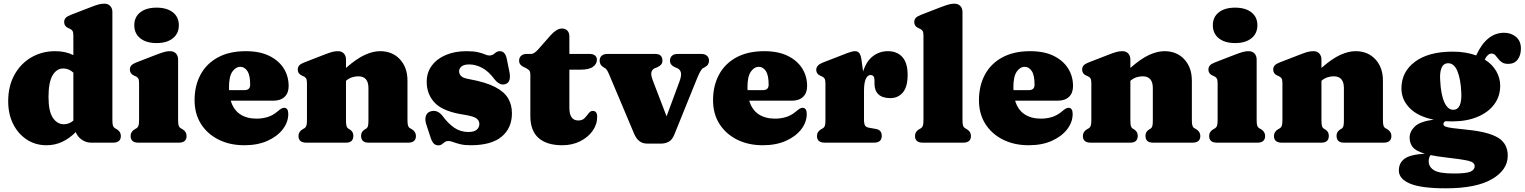

<svg xmlns="http://www.w3.org/2000/svg" viewBox="-20 -775 8282 1043"><path d="M24.5 -225Q24.5 -306.5 58 -367.8Q91.5 -429 149.5 -463Q207.5 -497 280.5 -497Q336 -497 378.5 -475.5V-580.5Q378.5 -600 373.8 -607.2Q369 -614.5 360 -618.5L351 -622.5Q328.5 -632.5 328.5 -654.5Q328.5 -668.5 336.5 -677.5Q344.5 -686.5 364 -694L472.5 -736Q498 -746 514 -750.5Q530 -755 547 -755Q567.5 -755 579 -742.2Q590.5 -729.5 590.5 -710V-123.5Q590.5 -100.5 593.8 -91.8Q597 -83 604.5 -78.5L613.5 -73.5Q636.5 -60 636.5 -36.5Q636.5 0 594 0H475.5Q447 0 423.8 -16.5Q400.5 -33 391.5 -57.5Q358 -23.5 318.5 -4.8Q279 14 232.5 14Q173 14 126 -16.5Q79 -47 51.8 -100.8Q24.5 -154.5 24.5 -225ZM243.5 -248Q243.5 -170 267.2 -135Q291 -100 326.5 -100Q355.5 -100 378.5 -120V-380.5Q365.5 -392.5 351.8 -397.8Q338 -403 323.5 -403Q287.5 -403 265.5 -365.5Q243.5 -328 243.5 -248Z M830.5 -541Q774.5 -541 742 -567Q709.5 -593 709.5 -638Q709.5 -682.5 742 -708Q774.5 -733.5 830.5 -733.5Q886.5 -733.5 919 -708Q951.5 -682.5 951.5 -638Q951.5 -593 919 -567Q886.5 -541 830.5 -541ZM947.5 -452V-123.5Q947.5 -100.5 950.8 -91.8Q954 -83 961.5 -78.5L970.5 -73.5Q993.5 -60 993.5 -36.5Q993.5 0 951 0H732Q689.5 0 689.5 -36.5Q689.5 -60 713 -73.5L722 -78.5Q729 -83 732.2 -91.8Q735.5 -100.5 735.5 -123.5V-322.5Q735.5 -342 730.8 -349.2Q726 -356.5 717 -360.5L708 -364.5Q685.5 -374.5 685.5 -396.5Q685.5 -410.5 693.5 -419.5Q701.5 -428.5 721 -436L829.5 -478Q856 -488 871.8 -492.5Q887.5 -497 903 -497Q924.5 -497 936 -484.2Q947.5 -471.5 947.5 -452Z M1548 -307.5Q1548 -269.5 1526 -248.8Q1504 -228 1464.5 -228H1233.5Q1248.5 -178 1284.8 -154.2Q1321 -130.5 1373.5 -130.5Q1405 -130.5 1433.5 -139.2Q1462 -148 1487 -169Q1501 -181 1508.8 -185.2Q1516.5 -189.5 1524 -189.5Q1546 -188.5 1546 -156Q1546 -111.5 1516.2 -72.8Q1486.5 -34 1433 -10Q1379.5 14 1307.5 14Q1228 14 1167 -16.8Q1106 -47.5 1071.5 -102.2Q1037 -157 1037 -230.5Q1037 -309 1069.2 -369.2Q1101.5 -429.5 1163.8 -463.2Q1226 -497 1315.5 -497Q1390.5 -497 1442.2 -471.8Q1494 -446.5 1521 -403.8Q1548 -361 1548 -307.5ZM1224 -301.5Q1224 -293.5 1224.5 -285.5H1308.5Q1339 -285.5 1339 -315Q1339 -367 1323.5 -389.5Q1308 -412 1286 -412Q1260.5 -412 1242.2 -385.8Q1224 -359.5 1224 -301.5Z M1859.5 -452V-406Q1917 -456.5 1961.8 -476.8Q2006.5 -497 2044.5 -497Q2111.5 -497 2152.5 -452.8Q2193.5 -408.5 2193.5 -337V-123.5Q2193.5 -100.5 2196.8 -91.5Q2200 -82.5 2207.5 -78.5L2216.5 -73.5Q2239.5 -59.5 2239.5 -36.5Q2239.5 0 2197 0H1982Q1941.5 0 1941.5 -37.5Q1941.5 -58.5 1959.5 -70.5L1968.5 -76Q1976 -80.5 1978.8 -89.8Q1981.5 -99 1981.5 -123.5V-296.5Q1981.5 -360.5 1926 -360.5Q1909.5 -360.5 1891.8 -354.8Q1874 -349 1859.5 -336V-123.5Q1859.5 -99 1862.5 -89.8Q1865.5 -80.5 1873 -76L1882 -70.5Q1899.5 -58.5 1899.5 -37.5Q1899.5 0 1859.5 0H1644Q1601.5 0 1601.5 -36.5Q1601.5 -60 1625 -73.5L1634 -78.5Q1641 -83 1644.2 -91.8Q1647.5 -100.5 1647.5 -123.5V-322.5Q1647.5 -342 1642.8 -349.2Q1638 -356.5 1629 -360.5L1620 -364.5Q1597.5 -374.5 1597.5 -396.5Q1597.5 -410.5 1605.5 -419.5Q1613.5 -428.5 1633 -436L1741.5 -478Q1767 -488 1783 -492.5Q1799 -497 1816 -497Q1836.5 -497 1848 -484.2Q1859.5 -471.5 1859.5 -452Z M2528.5 -425Q2500 -425 2487 -413.8Q2474 -402.5 2474 -387.5Q2474 -373.5 2484.8 -362Q2495.5 -350.5 2529.5 -345Q2619.5 -328.5 2669.8 -302.2Q2720 -276 2740.5 -240.5Q2761 -205 2761 -160Q2761 -79 2705 -32.5Q2649 14 2536.5 14Q2502.5 14 2479.8 8.2Q2457 2.5 2442 -3.2Q2427 -9 2416 -9Q2404 -9 2396.2 -3.2Q2388.5 2.5 2380.8 8.5Q2373 14.5 2361 14.5Q2347 14.5 2337.2 5.5Q2327.5 -3.5 2320 -25L2298 -92Q2287 -122 2292.5 -142Q2298 -162 2316 -169Q2355.5 -183 2385.5 -143.5Q2414.5 -104 2448 -81Q2481.5 -58 2525 -58Q2554.5 -58 2569.2 -70Q2584 -82 2584 -101.5Q2584 -120 2568.2 -131.8Q2552.5 -143.5 2503 -151.5Q2390.5 -168 2344.2 -214.2Q2298 -260.5 2298 -331Q2298 -381 2325.8 -418.5Q2353.5 -456 2402.2 -476.5Q2451 -497 2514 -497Q2553.5 -497 2577.2 -491.2Q2601 -485.5 2614.8 -479.5Q2628.5 -473.5 2637.5 -473.5Q2655.5 -473.5 2667.5 -485.2Q2679.5 -497 2696.5 -497Q2708.5 -497 2718 -488Q2727.5 -479 2732.5 -457.5L2747 -386Q2752.5 -360 2748 -342Q2743.5 -324 2725.5 -318Q2694 -307.5 2663.5 -348Q2633.5 -388 2598.8 -406.5Q2564 -425 2528.5 -425Z M2836.5 -405.5 2825 -411Q2813 -416.5 2806.5 -424.8Q2800 -433 2800 -446Q2800 -462.5 2811.2 -472.2Q2822.5 -482 2840.5 -482H2865.5Q2882.5 -482 2907 -510.5L2969.5 -581.5Q2984.5 -599 3001 -609.5Q3017.5 -620 3032.5 -620Q3051 -620 3062 -608.8Q3073 -597.5 3073 -576.5V-482H3183.5Q3201 -482 3211.8 -473.8Q3222.5 -465.5 3222.5 -450.5Q3222.5 -427.5 3201.2 -412Q3180 -396.5 3131.5 -396.5H3073V-189.5Q3073 -120.5 3121.5 -120.5Q3144 -120.5 3156.2 -133.8Q3168.5 -147 3178 -160Q3187.5 -173 3201.5 -172.5Q3224 -171.5 3224 -140.5Q3224 -98.5 3198.8 -63.5Q3173.5 -28.5 3130.8 -7.2Q3088 14 3034.5 14Q2950.5 14 2905.8 -25.2Q2861 -64.5 2861 -145V-367.5Q2861 -386 2854.5 -392.8Q2848 -399.5 2836.5 -405.5Z M3572 5H3494.5Q3447 5 3424.5 -49L3290.5 -367Q3284.5 -381.5 3279 -391Q3273.5 -400.5 3268 -404L3259.5 -409Q3237 -422 3237.5 -445.5Q3237.5 -462.5 3248.5 -472.2Q3259.5 -482 3279 -482H3539.5Q3578.5 -482 3578.5 -445.5Q3578.5 -432 3571 -423.8Q3563.5 -415.5 3550 -409.5L3538.5 -405Q3523 -398.5 3518.8 -383.5Q3514.5 -368.5 3527 -336L3601 -143L3671 -332Q3683 -364.5 3678.8 -381.2Q3674.5 -398 3658.5 -405L3647 -409.5Q3619.5 -421.5 3619.5 -445.5Q3619.5 -462.5 3630.5 -472.2Q3641.5 -482 3661 -482H3789.5Q3809 -482 3820.2 -472.2Q3831.5 -462.5 3831.5 -445.5Q3831.5 -434 3826.5 -425.5Q3821.5 -417 3808 -409.5L3799.5 -405Q3792 -401 3783.8 -386.2Q3775.5 -371.5 3761.5 -336.5L3643 -43.5Q3631.5 -15 3612.5 -5Q3593.5 5 3572 5Z M4364.5 -307.5Q4364.5 -269.5 4342.5 -248.8Q4320.5 -228 4281 -228H4050Q4065 -178 4101.2 -154.2Q4137.5 -130.5 4190 -130.5Q4221.5 -130.5 4250 -139.2Q4278.5 -148 4303.5 -169Q4317.5 -181 4325.2 -185.2Q4333 -189.5 4340.5 -189.5Q4362.5 -188.5 4362.5 -156Q4362.5 -111.5 4332.8 -72.8Q4303 -34 4249.5 -10Q4196 14 4124 14Q4044.5 14 3983.5 -16.8Q3922.5 -47.5 3888 -102.2Q3853.5 -157 3853.5 -230.5Q3853.5 -309 3885.8 -369.2Q3918 -429.5 3980.2 -463.2Q4042.5 -497 4132 -497Q4207 -497 4258.8 -471.8Q4310.5 -446.5 4337.5 -403.8Q4364.5 -361 4364.5 -307.5ZM4040.5 -301.5Q4040.5 -293.5 4041 -285.5H4125Q4155.5 -285.5 4155.5 -315Q4155.5 -367 4140 -389.5Q4124.5 -412 4102.5 -412Q4077 -412 4058.8 -385.8Q4040.5 -359.5 4040.5 -301.5Z M4660 -449 4668.5 -386.5Q4686.5 -443 4722.2 -470Q4758 -497 4803 -497Q4853.5 -497 4882 -465Q4910.5 -433 4910.5 -368.5Q4910.5 -303 4884.5 -272.5Q4858.5 -242 4816.5 -242Q4773.5 -242 4752 -262.5Q4730.5 -283 4730.5 -319.5V-340.5Q4730 -367.5 4708.5 -367.5Q4693.5 -367.5 4683.5 -346.8Q4673.5 -326 4673.5 -280V-123.5Q4673.5 -103 4679.2 -93.2Q4685 -83.5 4701.5 -81L4738 -74.5Q4770 -69 4770 -37Q4770 0 4727.5 0H4460.5Q4418 0 4418 -36.5Q4418 -60 4441.5 -73.5L4450.5 -78.5Q4457.5 -82.5 4460.8 -91.5Q4464 -100.5 4464 -123.5V-321.5Q4464 -341 4459.2 -348.2Q4454.5 -355.5 4445.5 -359.5L4436.5 -363.5Q4414 -373.5 4414 -395.5Q4414 -421 4449.5 -435L4556.5 -476.5Q4585 -488 4600 -492.5Q4615 -497 4625.5 -497Q4639.5 -497 4648 -486.2Q4656.5 -475.5 4660 -449Z M5208.5 -710V-123.5Q5208.5 -100.5 5211.8 -91.8Q5215 -83 5222.5 -78.5L5231.5 -73.5Q5254.5 -60 5254.5 -36.5Q5254.5 0 5212 0H4993Q4950.5 0 4950.5 -36.5Q4950.5 -60 4974 -73.5L4983 -78.5Q4990 -83 4993.2 -91.8Q4996.5 -100.5 4996.5 -123.5V-580.5Q4996.5 -600 4991.8 -607.2Q4987 -614.5 4978 -618.5L4969 -622.5Q4946.5 -632.5 4946.5 -654.5Q4946.5 -668.5 4954.5 -677.5Q4962.5 -686.5 4982 -694L5090.5 -736Q5117 -746 5132.8 -750.5Q5148.5 -755 5164 -755Q5185.5 -755 5197 -742.2Q5208.5 -729.5 5208.5 -710Z M5809 -307.5Q5809 -269.5 5787 -248.8Q5765 -228 5725.5 -228H5494.5Q5509.5 -178 5545.8 -154.2Q5582 -130.5 5634.5 -130.5Q5666 -130.5 5694.5 -139.2Q5723 -148 5748 -169Q5762 -181 5769.8 -185.2Q5777.5 -189.5 5785 -189.5Q5807 -188.5 5807 -156Q5807 -111.5 5777.2 -72.8Q5747.5 -34 5694 -10Q5640.5 14 5568.5 14Q5489 14 5428 -16.8Q5367 -47.5 5332.5 -102.2Q5298 -157 5298 -230.5Q5298 -309 5330.2 -369.2Q5362.5 -429.5 5424.8 -463.2Q5487 -497 5576.5 -497Q5651.5 -497 5703.2 -471.8Q5755 -446.5 5782 -403.8Q5809 -361 5809 -307.5ZM5485 -301.5Q5485 -293.5 5485.5 -285.5H5569.5Q5600 -285.5 5600 -315Q5600 -367 5584.5 -389.5Q5569 -412 5547 -412Q5521.5 -412 5503.2 -385.8Q5485 -359.5 5485 -301.5Z M6120.5 -452V-406Q6178 -456.5 6222.8 -476.8Q6267.5 -497 6305.5 -497Q6372.5 -497 6413.5 -452.8Q6454.5 -408.5 6454.5 -337V-123.5Q6454.5 -100.5 6457.8 -91.5Q6461 -82.5 6468.5 -78.5L6477.5 -73.5Q6500.5 -59.5 6500.5 -36.5Q6500.5 0 6458 0H6243Q6202.5 0 6202.5 -37.5Q6202.5 -58.5 6220.5 -70.5L6229.5 -76Q6237 -80.5 6239.8 -89.8Q6242.5 -99 6242.5 -123.5V-296.5Q6242.5 -360.5 6187 -360.5Q6170.5 -360.5 6152.8 -354.8Q6135 -349 6120.5 -336V-123.5Q6120.5 -99 6123.5 -89.8Q6126.5 -80.5 6134 -76L6143 -70.5Q6160.5 -58.5 6160.5 -37.5Q6160.5 0 6120.5 0H5905Q5862.5 0 5862.5 -36.5Q5862.5 -60 5886 -73.5L5895 -78.5Q5902 -83 5905.2 -91.8Q5908.5 -100.5 5908.5 -123.5V-322.5Q5908.5 -342 5903.8 -349.2Q5899 -356.5 5890 -360.5L5881 -364.5Q5858.5 -374.5 5858.5 -396.5Q5858.5 -410.5 5866.5 -419.5Q5874.5 -428.5 5894 -436L6002.5 -478Q6028 -488 6044 -492.5Q6060 -497 6077 -497Q6097.5 -497 6109 -484.2Q6120.5 -471.5 6120.5 -452Z M6689.5 -541Q6633.5 -541 6601 -567Q6568.5 -593 6568.5 -638Q6568.5 -682.5 6601 -708Q6633.5 -733.5 6689.5 -733.5Q6745.5 -733.5 6778 -708Q6810.5 -682.5 6810.5 -638Q6810.5 -593 6778 -567Q6745.5 -541 6689.5 -541ZM6806.5 -452V-123.5Q6806.5 -100.5 6809.8 -91.8Q6813 -83 6820.5 -78.5L6829.5 -73.5Q6852.5 -60 6852.5 -36.5Q6852.5 0 6810 0H6591Q6548.5 0 6548.5 -36.5Q6548.5 -60 6572 -73.5L6581 -78.5Q6588 -83 6591.2 -91.8Q6594.5 -100.5 6594.5 -123.5V-322.5Q6594.5 -342 6589.8 -349.2Q6585 -356.5 6576 -360.5L6567 -364.5Q6544.5 -374.5 6544.5 -396.5Q6544.5 -410.5 6552.5 -419.5Q6560.5 -428.5 6580 -436L6688.5 -478Q6715 -488 6730.8 -492.5Q6746.5 -497 6762 -497Q6783.5 -497 6795 -484.2Q6806.5 -471.5 6806.5 -452Z M7158.5 -452V-406Q7216 -456.5 7260.8 -476.8Q7305.5 -497 7343.5 -497Q7410.5 -497 7451.5 -452.8Q7492.5 -408.5 7492.5 -337V-123.5Q7492.5 -100.5 7495.8 -91.5Q7499 -82.5 7506.5 -78.5L7515.5 -73.5Q7538.5 -59.5 7538.5 -36.5Q7538.5 0 7496 0H7281Q7240.5 0 7240.5 -37.5Q7240.5 -58.5 7258.5 -70.5L7267.5 -76Q7275 -80.5 7277.8 -89.8Q7280.5 -99 7280.5 -123.5V-296.5Q7280.5 -360.5 7225 -360.5Q7208.5 -360.5 7190.8 -354.8Q7173 -349 7158.5 -336V-123.5Q7158.5 -99 7161.5 -89.8Q7164.5 -80.5 7172 -76L7181 -70.5Q7198.5 -58.5 7198.5 -37.5Q7198.5 0 7158.5 0H6943Q6900.5 0 6900.5 -36.5Q6900.5 -60 6924 -73.5L6933 -78.5Q6940 -83 6943.2 -91.8Q6946.5 -100.5 6946.5 -123.5V-322.5Q6946.5 -342 6941.8 -349.2Q6937 -356.5 6928 -360.5L6919 -364.5Q6896.5 -374.5 6896.5 -396.5Q6896.5 -410.5 6904.5 -419.5Q6912.5 -428.5 6932 -436L7040.5 -478Q7066 -488 7082 -492.5Q7098 -497 7115 -497Q7135.5 -497 7147 -484.2Q7158.5 -471.5 7158.5 -452Z M7952.5 -70Q8068.5 -58 8119.5 -26Q8170.5 6 8170.5 71Q8170.5 148 8084.8 198Q7999 248 7834 248Q7700.5 248 7639.8 222.5Q7579 197 7579 151.5Q7579 109 7611 86.5Q7643 64 7720.5 60Q7671 45.5 7654.2 24Q7637.5 2.5 7637.5 -27.5Q7637.5 -60.5 7666 -88Q7694.5 -115.5 7768.5 -125Q7683 -142 7638 -187.8Q7593 -233.5 7593 -294.5Q7593 -385 7666.8 -439.8Q7740.5 -494.5 7872 -494.5Q7909 -494.5 7940.8 -489Q7972.5 -483.5 7999 -474Q8055.5 -597 8150.5 -597Q8188.5 -597 8215.2 -574.8Q8242 -552.5 8242 -511.5Q8242 -474 8224 -451Q8206 -428 8173.5 -428Q8151.5 -428 8139 -436.5Q8126.5 -445 8118.5 -456Q8110.5 -467 8102.5 -475.5Q8094.5 -484 8082 -484Q8062 -484 8045.5 -451.5Q8087 -425.5 8108.2 -388.2Q8129.5 -351 8129.5 -309.5Q8129.5 -251.5 8096.8 -207.8Q8064 -164 8005.2 -139.8Q7946.5 -115.5 7868.5 -115.5Q7849.5 -115.5 7831.5 -116.5Q7821 -110 7821 -101.5Q7821 -92.5 7831.5 -87.8Q7842 -83 7870.5 -79.2Q7899 -75.5 7952.5 -70ZM7846 -431.5Q7820.5 -430.5 7810.5 -405.5Q7800.5 -380.5 7803.5 -340Q7807 -261.5 7826 -219.8Q7845 -178 7875 -178.5Q7923.5 -179.5 7918 -276Q7914.5 -346.5 7896.8 -389.2Q7879 -432 7846 -431.5ZM7741 100.5Q7741 131.5 7769.5 149.5Q7798 167.5 7877.5 167.5Q7946.5 167.5 7968.8 157.2Q7991 147 7991 127.5Q7991 106.5 7955.8 98.2Q7920.5 90 7828 79.5Q7783.5 74.5 7751 67.5Q7747.5 71.5 7744.2 81Q7741 90.5 7741 100.5Z"/></svg>

Font: Fraunces 9pt S050 Black
Style: Regular
Weight: 900
Version: Version 1.000; ttfautohint (v1.8.3)